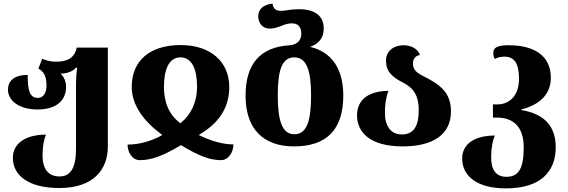

<svg xmlns="http://www.w3.org/2000/svg" viewBox="-20 -799 3138 1061"><path d="M308 240C492 240 576 143 576 9V-536H404C392 -479 353 -458 290 -458C265 -458 239 -463 213 -474L192 -420C221 -405 237 -378 237 -326C237 -287 220 -258 189 -258C142 -258 133 -304 133 -385C57 -385 24 -351 24 -303C24 -243 86 -194 187 -194C293 -194 345 -245 345 -318C345 -347 335 -374 314 -393C319 -392 327 -392 332 -393C358 -396 383 -406 400 -425H406C402 -395 400 -363 400 -330V23C400 127 371 176 309 176C248 176 215 136 215 59C215 9 223 -29 234 -55C118 -55 51 -4 51 73C51 171 138 240 308 240Z M753 86C817 86 882 62 980 3C1077 62 1140 86 1201 86C1243 86 1270 42 1270 -1C1213 -1 1150 -18 1078 -53C1192 -119 1247 -206 1247 -318C1247 -459 1142 -550 979 -550C807 -550 708 -463 708 -319C708 -216 776 -127 877 -53C820 -20 749 0 685 0C685 43 711 86 753 86ZM977 -118C913 -165 886 -234 886 -319C886 -416 914 -482 977 -482C1041 -482 1069 -416 1069 -319C1069 -235 1036 -165 977 -118Z M1605 10C1785 10 1877 -83 1877 -271C1877 -420 1812 -512 1694 -540C1743 -558 1769 -590 1769 -642C1769 -704 1729 -748 1633 -748C1611 -748 1590 -746 1577 -744C1564 -742 1545 -739 1534 -739C1506 -739 1489 -750 1486 -779C1437 -774 1407 -749 1407 -710C1407 -670 1431 -641 1471 -641C1495 -641 1513 -648 1532 -655C1550 -662 1568 -670 1593 -670C1628 -670 1645 -649 1645 -613C1645 -577 1623 -552 1581 -549C1419 -539 1337 -447 1337 -271C1337 -85 1436 10 1605 10ZM1607 -57C1535 -57 1515 -142 1515 -271C1515 -399 1533 -482 1606 -482C1678 -482 1699 -401 1699 -271C1699 -143 1680 -57 1607 -57Z M2205 10C2369 10 2472 -53 2472 -183C2472 -284 2418 -330 2314 -381C2277 -400 2262 -418 2262 -449C2262 -476 2278 -492 2301 -495C2290 -528 2253 -549 2210 -549C2153 -549 2113 -514 2113 -465C2113 -403 2147 -373 2210 -341C2269 -311 2294 -265 2294 -192C2294 -95 2262 -56 2200 -56C2139 -56 2107 -103 2107 -176C2107 -220 2113 -264 2127 -297C2009 -296 1953 -242 1953 -162C1953 -69 2023 10 2205 10Z M2776 242C2968 242 3051 149 3051 14C3051 -110 2978 -172 2860 -191V-194C2960 -219 3024 -276 3024 -370C3024 -493 2929 -549 2791 -549C2737 -549 2706 -540 2706 -507C2706 -488 2710 -479 2716 -473C2726 -481 2748 -486 2768 -486C2821 -486 2848 -451 2848 -364C2848 -265 2790 -222 2729 -222H2704V-149H2729C2812 -149 2874 -102 2874 14C2874 129 2848 178 2779 178C2720 178 2694 139 2694 69C2694 20 2703 -26 2715 -50C2599 -50 2534 -1 2534 77C2534 172 2613 242 2776 242Z"/></svg>

Font: Noto Serif Georgian Extra
Style: Regular
Weight: 800
Designer: Monotype Design Team
Foundry: Monotype Imaging Inc.
Version: Version 1.901